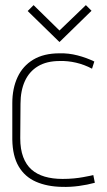

<svg xmlns="http://www.w3.org/2000/svg" viewBox="-20 -718 419 749"><path d="M337 -676 315 -698 212 -599 111 -698 88 -675 212 -554ZM339 -450 348 -478Q317 -493 282 -502Q247 -511 212 -510Q151 -510 110 -485.5Q69 -461 48.5 -417Q28 -373 28 -316V-174Q29 -109 53 -68.5Q77 -28 120.5 -9Q164 10 222 11Q254 12 287.5 7.5Q321 3 350 -5L344 -35Q341 -34 330.5 -32Q320 -30 304.5 -27Q289 -24 268 -22Q247 -20 224 -20Q185 -20 154.5 -29Q124 -38 103 -56.5Q82 -75 70.5 -105.5Q59 -136 59 -179L60 -313Q60 -364 77 -401.5Q94 -439 128 -459.5Q162 -480 213 -480Q244 -481 276.5 -473.5Q309 -466 339 -450Z"/></svg>

Font: Advent Pro ExtraLight
Style: Regular
Weight: 250
Version: Version 3.000